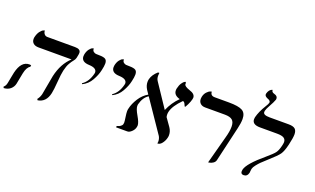

<svg xmlns="http://www.w3.org/2000/svg" viewBox="-102 -1173 2644 1614"><g transform="rotate(20 1220.5 -366.5)"><path d="M404.8 -295.9Q397 -262.7 391.6 -190.4Q386.2 -118.2 378.9 -85Q359.9 1 287.1 12.2L280.8 2Q297.9 -18.1 306.2 -48.8Q310.1 -66.9 321.5 -133.5Q333 -200.2 337.9 -223.1Q364.7 -341.3 438 -408.2H143.1Q112.3 -408.2 95.7 -422.6Q79.1 -437 79.1 -460.9Q79.1 -473.1 81.1 -479Q88.9 -512.2 104.5 -532Q120.1 -551.8 131.8 -556.2L144 -560.1Q144 -542 154.5 -529.1Q165 -516.1 183.1 -516.1H429.2Q481 -516.1 481 -481.9Q481 -471.2 478 -458L473.1 -434.1Q469.2 -418.9 457 -405Q444.8 -391.1 429.7 -365Q414.6 -338.9 404.8 -295.9ZM92.8 -159.2Q89.8 -150.4 83 -109.1Q76.2 -67.9 73.2 -58.1Q66.4 -28.3 43.2 -8.5Q20 11.2 -16.1 13.2L-21 2Q-2.9 -12.2 2 -41Q3.9 -50.8 11.5 -90.3Q19 -129.9 21 -138.2Q46.9 -248 120.1 -248Q131.3 -248 136.2 -244.1L132.8 -231Q105 -216.3 92.8 -159.2Z M592.8 -243.2 588.4 -250Q640.1 -283.2 659.7 -360.8Q661.6 -368.7 661.6 -372.1Q661.6 -412.1 593.8 -415Q522.9 -417 522.5 -467.8Q522.5 -472.7 524.4 -486.8Q531.2 -516.6 545.9 -534.9Q560.5 -553.2 571.8 -556.2L582.5 -559.1V-554.2Q582.5 -539.1 593.5 -531Q604.5 -522.9 615 -522Q625.5 -521 644.5 -521Q684.6 -521 700.4 -510.5Q716.3 -500 716.3 -471.2Q716.3 -448.7 707.5 -411.1Q697.8 -365.2 669.7 -315.7Q641.6 -266.1 592.8 -243.2Z M862.3 -243.2 857.9 -250Q909.7 -283.2 929.2 -360.8Q931.2 -368.7 931.2 -372.1Q931.2 -412.1 863.3 -415Q792.5 -417 792 -467.8Q792 -472.7 793.9 -486.8Q800.8 -516.6 815.4 -534.9Q830.1 -553.2 841.3 -556.2L852.1 -559.1V-554.2Q852.1 -539.1 863 -531Q874 -522.9 884.5 -522Q895 -521 914.1 -521Q954.1 -521 970 -510.5Q985.8 -500 985.8 -471.2Q985.8 -448.7 977.1 -411.1Q967.3 -365.2 939.2 -315.7Q911.1 -266.1 862.3 -243.2Z M1507.8 -441.9Q1502.9 -419.9 1488.3 -389.9Q1473.6 -359.9 1469.7 -359.9Q1466.8 -359.9 1458.7 -379.4Q1450.7 -398.9 1437.5 -399.9Q1367.7 -330.1 1354.5 -273.9Q1351.6 -261.7 1351.6 -249.8Q1351.6 -237.8 1354.5 -226.1L1404.8 -154.8Q1425.8 -124 1425.8 -89.8Q1425.8 -76.7 1422.4 -64.9Q1415.5 -37.1 1397.9 -14.2Q1380.4 8.8 1357.4 8.8Q1359.4 -5.4 1359.4 -8.8Q1359.4 -32.7 1347.7 -54.2L1153.8 -338.9Q1109.9 -313 1091.8 -244.1Q1090.8 -239.3 1090.8 -230Q1090.8 -204.1 1120.6 -153.1Q1150.4 -102.1 1150.4 -76.2Q1150.4 -70.3 1148.4 -62Q1143.6 -38.1 1123.5 -19Q1103.5 0 1085.4 0H985.8Q984.9 -1 984.4 -2.9Q984.4 -12.7 993.7 -15.1Q1005.9 -17.1 1018.8 -26.6Q1031.7 -36.1 1033.7 -46.9Q1035.6 -54.7 1035.6 -61Q1035.6 -73.2 1030.5 -107.2Q1025.4 -141.1 1025.4 -158.2Q1025.4 -172.4 1028.8 -184.1Q1038.6 -229 1069.1 -277.1Q1099.6 -325.2 1145.5 -351.1L1122.6 -384.8Q1102.5 -417 1102.5 -449.2Q1102.5 -462.4 1105.5 -475.1Q1116.7 -518.1 1158.7 -554.2H1170.4Q1168.5 -536.1 1168.5 -528.8Q1168.5 -502.9 1180.7 -484.9L1318.4 -278.8L1319.8 -276.9Q1350.6 -350.1 1406.7 -405.8Q1350.6 -420.9 1350.6 -463.9Q1350.6 -476.1 1352.5 -481.9Q1359.4 -512.7 1372.6 -531.7Q1385.7 -550.8 1394.5 -555.2L1403.8 -559.1Q1408.7 -554.2 1408.7 -547.9V-540Q1408.7 -522 1458.5 -504.9Q1509.3 -489.7 1509.8 -456.1Q1509.8 -451.7 1507.8 -441.9Z M1812.5 12.2 1878.4 -233.9Q1895.5 -293.9 1895.5 -335.9Q1895.5 -377.9 1875 -395.5Q1854.5 -413.1 1807.6 -413.1H1632.3Q1603.5 -413.1 1587.6 -428.5Q1571.8 -443.8 1571.8 -469.2Q1571.8 -480.5 1573.7 -486.8Q1579.6 -514.6 1596.2 -532.2Q1612.8 -549.8 1625.5 -553.7L1638.7 -557.1Q1638.7 -521 1678.7 -521H1804.7Q1890.6 -521 1925.5 -501.5Q1960.4 -481.9 1960.4 -428.2Q1960.4 -393.6 1948.7 -344.2L1876.5 -33.2Q1872.6 -14.2 1856.4 -3.2Q1840.3 7.8 1826.7 9.8Z M2112.3 -558.1Q2111.3 -554.2 2111.3 -546.9Q2111.3 -520 2169.4 -520H2339.4Q2380.4 -520 2397.5 -505.1Q2414.6 -490.2 2414.6 -456.1Q2414.6 -426.3 2399.4 -360.8Q2384.3 -296.9 2365.2 -269.5Q2346.2 -242.2 2278.3 -182.1Q2242.2 -149.9 2226.8 -134.5Q2211.4 -119.1 2194.8 -98.1Q2178.2 -77.1 2174.3 -61Q2172.4 -53.2 2171.9 -41.5Q2171.4 -29.8 2170.4 -24.9Q2161.6 11.2 2129.4 11.2Q2103.5 11.2 2103.5 -14.2Q2103.5 -18.1 2105.5 -29.8Q2118.7 -86.9 2255.4 -201.2Q2305.2 -243.2 2321.8 -265.1Q2338.4 -287.1 2349.1 -332Q2354 -352.1 2354.5 -365.2Q2354.5 -389.2 2336.4 -401.1Q2318.4 -413.1 2274.4 -413.1H2122.6Q2051.8 -413.1 2051.3 -460.9Q2051.3 -466.8 2053.2 -479Q2067.4 -534.2 2106.4 -597.2Q2122.6 -623 2124.5 -632.8Q2125.5 -634.8 2125.5 -638.2Q2125.5 -654.3 2099.1 -663.1Q2072.3 -674.3 2072.3 -690.9Q2072.3 -691.9 2072.8 -693.8Q2073.2 -695.8 2073.2 -698.2Q2075.2 -707 2078.9 -714.6Q2082.5 -722.2 2086.4 -727.1Q2090.3 -731.9 2093.8 -735.4Q2097.2 -738.8 2101.3 -741Q2105.5 -743.2 2107.9 -744.1Q2110.4 -745.1 2112.3 -745.6L2114.3 -746.1Q2112.3 -726.1 2138.2 -719.2Q2168.9 -711.4 2169.4 -688Q2169.4 -682.1 2168.5 -678.2Q2160.6 -654.3 2131.3 -602.1Q2117.2 -577.1 2112.3 -558.1Z"/></g></svg>

Font: Linux Libertine
Style: Italic
Weight: 400
Italic angle: -12°
Designer: Philipp H. Poll
Foundry: Philipp H. Poll
Version: Version 5.1.6 ; ttfautohint (v0.9)